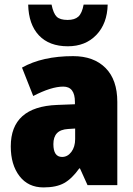

<svg xmlns="http://www.w3.org/2000/svg" viewBox="-20 -808 581 838"><path d="M492 -363V0H362L329 -73H326Q294 -28 260 -9Q226 10 170 10Q103 10 65 -39.5Q27 -89 27 -169Q27 -342 229 -350L307 -353V-363Q307 -430 256 -430Q204 -430 125 -389L76 -513Q165 -563 299 -563Q389 -563 440.5 -511.5Q492 -460 492 -363ZM277 -245Q244 -243 228.5 -226.5Q213 -210 213 -179Q213 -123 251 -123Q275 -123 291.5 -145Q308 -167 308 -201V-247ZM276 -606Q195 -606 150 -653.5Q105 -701 103 -788H205Q213 -749 227.5 -735Q242 -721 275 -721Q306 -721 322 -735.5Q338 -750 345 -788H450Q448 -705 400.5 -655.5Q353 -606 276 -606Z"/></svg>

Font: Noto Sans Display Black Narrow
Style: Regular
Weight: 900
Width: 4
Designer: Monotype Design team
Foundry: Monotype Imaging Inc.
Version: Version 1.000